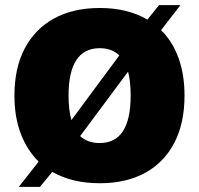

<svg xmlns="http://www.w3.org/2000/svg" viewBox="-20 -701 773 745"><path d="M53 24 130 -74Q85 -118 60.5 -182.5Q36 -247 36 -330Q36 -437 76 -513Q116 -589 190 -629.5Q264 -670 367 -670Q475 -670 552 -625L597 -681H680L605 -584Q649 -541 672.5 -476.5Q696 -412 696 -330Q696 -223 656.5 -147Q617 -71 543.5 -30.5Q470 10 367 10Q260 10 183 -34L135 24ZM367 -514Q246 -514 246 -330Q246 -274 257 -235L443 -486Q414 -514 367 -514ZM487 -330Q487 -385 477 -423L291 -173Q320 -146 367 -146Q487 -146 487 -330Z"/></svg>

Font: Work Sans ExtraBold
Style: Regular
Weight: 800
Designer: Wei Huang
Foundry: Wei Huang
Version: Version 2.012; ttfautohint (v1.8.3)